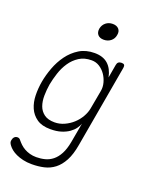

<svg xmlns="http://www.w3.org/2000/svg" viewBox="-174 -864 949 1173"><g transform="rotate(20 300.0 -277.5)"><path d="M383 -128Q378 -113 365.5 -95.5Q353 -78 332.5 -63.5Q312 -49 282.5 -39.5Q253 -30 212 -30Q157 -30 124 -53Q91 -76 75 -112.5Q59 -149 58 -194.5Q57 -240 65 -285Q73 -330 91 -378.5Q109 -427 138.5 -467.5Q168 -508 210 -534Q252 -560 309 -560Q364 -560 396 -531.5Q428 -503 439 -449L454 -535Q456 -548 463.5 -554Q471 -560 484 -560Q497 -560 501.5 -554Q506 -548 504 -535L410 0Q399 65 377 106Q355 147 325 170Q295 193 258 201.5Q221 210 179 210Q147 210 121.5 204Q96 198 76.5 189Q57 180 43.5 169Q30 158 22 147Q15 138 12.5 130.5Q10 123 12 114Q13 108 15.5 102.5Q18 97 22 93Q26 89 31 87Q36 85 42 85Q47 85 52 87Q57 89 63 97Q72 108 84 119.5Q96 131 112 140Q128 149 147.5 154.5Q167 160 190 160Q219 160 246 153Q273 146 295.5 128Q318 110 334.5 79Q351 48 360 0ZM222 -78Q255 -78 285.5 -92Q316 -106 340 -128Q364 -150 380 -178Q396 -206 401 -234L423 -355Q428 -381 420.5 -409Q413 -437 397 -460Q381 -483 358 -497.5Q335 -512 307 -512Q260 -512 226.5 -490.5Q193 -469 170.5 -435.5Q148 -402 135 -362Q122 -322 115 -285Q109 -248 108.5 -211Q108 -174 118.5 -144.5Q129 -115 154 -96.5Q179 -78 222 -78ZM332 -655Q306 -655 293 -670Q280 -685 284 -710Q289 -735 307.5 -750Q326 -765 352 -765Q378 -765 391.5 -750Q405 -735 400 -710Q396 -685 377 -670Q358 -655 332 -655Z"/></g></svg>

Font: Maple Mono NL Thin
Style: Italic
Weight: 250
Italic angle: -10°
Monospace: yes
Designer: subframe7536
Version: Version 7.000